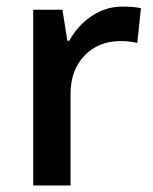

<svg xmlns="http://www.w3.org/2000/svg" viewBox="-20 -570 471 590"><path d="M356 -549.8Q390.6 -549.8 413.1 -544.9L401.9 -438Q377.4 -443.8 351.1 -443.8Q282.2 -443.8 239.5 -398.9Q196.8 -354 196.8 -282.2V0H82V-540H171.9L187 -444.8H192.9Q219.7 -493.2 262.9 -521.5Q306.2 -549.8 356 -549.8Z"/></svg>

Font: f2_18033          
Style: Regular
Weight: 600
Foundry: Ascender Corporation
Version: Version 1.10